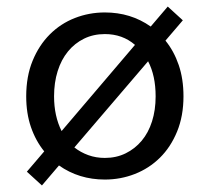

<svg xmlns="http://www.w3.org/2000/svg" viewBox="-20 -536 640 586"><path d="M300 12Q221 12 160 -31L108 30L62 -12L115 -74Q89 -106 74.5 -148Q60 -190 60 -242Q60 -303 79.5 -350.5Q99 -398 132 -431Q165 -464 208.5 -481Q252 -498 300 -498Q379 -498 440 -455L492 -516L538 -474L485 -412Q511 -380 525.5 -337.5Q540 -295 540 -242Q540 -182 520.5 -134.5Q501 -87 468 -54.5Q435 -22 391.5 -5Q348 12 300 12ZM145 -242Q145 -182 168 -136L392 -399Q354 -432 300 -432Q265 -432 236.5 -418Q208 -404 187.5 -379Q167 -354 156 -319Q145 -284 145 -242ZM300 -54Q335 -54 363.5 -68Q392 -82 412.5 -106.5Q433 -131 444 -165.5Q455 -200 455 -242Q455 -305 432 -349L207 -86Q226 -71 249.5 -62.5Q273 -54 300 -54Z"/></svg>

Font: Source Code Pro
Style: Regular
Weight: 400
Monospace: yes
Designer: Paul D. Hunt, Teo Tuominen
Foundry: Adobe Systems Incorporated
Version: Version 2.030;PS 1.000;hotconv 16.6.51;makeotf.lib2.5.65220